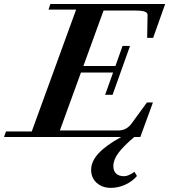

<svg xmlns="http://www.w3.org/2000/svg" viewBox="-67 -683 843 957"><path d="M-46.9 0 -37.1 -27.8H91.3L312.5 -635.3H174.8L184.1 -663.1H756.3L696.3 -494.1H666.5L668.5 -607.9Q668.9 -619.6 654.5 -625Q640.1 -630.4 608.4 -630.4H449.2L348.6 -354H508.3L543.9 -454.1H581.1L494.1 -210.4H457L496.6 -321.3H336.4L231.4 -32.7H522.5Q563.5 -32.7 588.9 -67.4L665.5 -172.4H695.3L632.3 0H602.1Q548.8 44.9 523.4 79.1Q498 113.3 498 144.5Q498 169.4 512 182.4Q525.9 195.3 551.3 195.3Q573.2 195.3 603 173.3L615.7 194.3Q593.3 220.7 558.1 237.1Q522.9 253.4 485.4 253.4Q442.9 253.4 415 228.5Q387.2 203.6 387.2 163.6Q387.2 121.6 423.8 81.8Q460.4 42 536.6 0Z"/></svg>

Font: Elstob 14pt
Style: Bold Italic
Weight: 700
Italic angle: -20°
Designer: Peter S. Baker
Version: Version 1.015